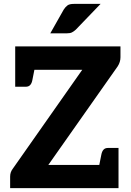

<svg xmlns="http://www.w3.org/2000/svg" viewBox="-20 -965 670 985"><path d="M32 0V-59Q32 -71 35.5 -81Q39 -91 46 -100L402 -607H58V-727H598V-671Q598 -647 584 -625L228 -119H588V0ZM485 -97 500 -172Q503 -188 511 -197Q519 -206 534 -206H588V-119ZM161 -630 146 -554Q143 -538 135 -529Q127 -520 112 -520H58V-607ZM238 -794 307 -916Q316 -930 326.5 -937.5Q337 -945 359 -945H496L369 -813Q358 -803 348.5 -798.5Q339 -794 322 -794Z"/></svg>

Font: Aleo ExtraBold
Style: Regular
Weight: 800
Designer: Alessio Laiso
Foundry: Alessio Laiso
Version: Version 2.001;gftools[0.9.29]